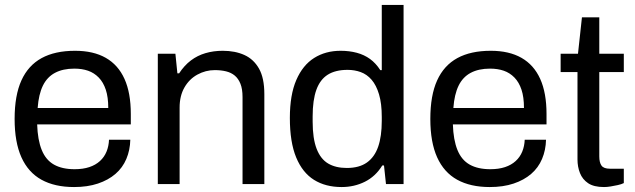

<svg xmlns="http://www.w3.org/2000/svg" viewBox="-20 -743 2563 775"><path d="M279 12Q201 12 147.5 -17.5Q94 -47 66.5 -108Q39 -169 39 -263Q39 -358 66.5 -418.5Q94 -479 148 -508.5Q202 -538 283 -538Q357 -538 407 -509.5Q457 -481 482.5 -424.5Q508 -368 508 -283V-241H130Q132 -178 148.5 -137.5Q165 -97 198 -78.5Q231 -60 281 -60Q315 -60 340.5 -68.5Q366 -77 383.5 -93Q401 -109 410 -131Q419 -153 420 -179H506Q505 -137 490 -101.5Q475 -66 446 -41Q417 -16 375 -2Q333 12 279 12ZM132 -307H417Q417 -351 407 -381Q397 -411 378.5 -430Q360 -449 335.5 -457.5Q311 -466 280 -466Q234 -466 202 -449Q170 -432 153 -397Q136 -362 132 -307Z M617 0V-526H688L696 -447H703Q724 -479 750.5 -499Q777 -519 809.5 -528.5Q842 -538 879 -538Q929 -538 966.5 -521Q1004 -504 1025.5 -466Q1047 -428 1047 -363V0H959V-351Q959 -384 950.5 -405Q942 -426 927.5 -438Q913 -450 892.5 -455Q872 -460 847 -460Q810 -460 777 -442Q744 -424 724.5 -390Q705 -356 705 -309V0Z M1359 12Q1294 12 1247.5 -17Q1201 -46 1175.5 -107.5Q1150 -169 1150 -267Q1150 -360 1176 -420Q1202 -480 1248 -509Q1294 -538 1355 -538Q1390 -538 1420 -530Q1450 -522 1473.5 -505Q1497 -488 1515 -460H1521V-723H1609V0H1538L1530 -75H1523Q1496 -31 1453 -9.5Q1410 12 1359 12ZM1380 -65Q1430 -65 1461 -87Q1492 -109 1506.5 -151Q1521 -193 1521 -255V-271Q1521 -325 1510 -362Q1499 -399 1480 -421Q1461 -443 1436 -452Q1411 -461 1383 -461Q1334 -461 1303 -441.5Q1272 -422 1257 -380.5Q1242 -339 1242 -273V-252Q1242 -184 1258 -142.5Q1274 -101 1304.5 -83Q1335 -65 1380 -65Z M1957 12Q1879 12 1825.5 -17.5Q1772 -47 1744.5 -108Q1717 -169 1717 -263Q1717 -358 1744.5 -418.5Q1772 -479 1826 -508.5Q1880 -538 1961 -538Q2035 -538 2085 -509.5Q2135 -481 2160.5 -424.5Q2186 -368 2186 -283V-241H1808Q1810 -178 1826.5 -137.5Q1843 -97 1876 -78.5Q1909 -60 1959 -60Q1993 -60 2018.5 -68.5Q2044 -77 2061.5 -93Q2079 -109 2088 -131Q2097 -153 2098 -179H2184Q2183 -137 2168 -101.5Q2153 -66 2124 -41Q2095 -16 2053 -2Q2011 12 1957 12ZM1810 -307H2095Q2095 -351 2085 -381Q2075 -411 2056.5 -430Q2038 -449 2013.5 -457.5Q1989 -466 1958 -466Q1912 -466 1880 -449Q1848 -432 1831 -397Q1814 -362 1810 -307Z M2418 12Q2377 12 2354 -3.5Q2331 -19 2321 -44.5Q2311 -70 2311 -99V-452H2243V-526H2313L2329 -673H2399V-526H2498V-452H2399V-112Q2399 -87 2408 -74.5Q2417 -62 2442 -62H2498V-4Q2488 1 2474 4Q2460 7 2445.5 9.5Q2431 12 2418 12Z"/></svg>

Font: Archivo SemiBold
Style: Regular
Weight: 400
Version: Version 2.001